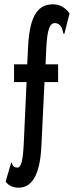

<svg xmlns="http://www.w3.org/2000/svg" viewBox="-20 -694 353 889"><path d="M66 175C121 175 166 129 172 -25L186 -314H249V-396H191L194 -465C198 -557 210 -587 234 -587C252 -587 267 -573 271 -548C273 -540 273 -537 278 -537L302 -632C282 -660 255 -674 226 -674C160 -674 117 -629 110 -476L106 -396H45V-314H103L90 -29C86 48 79 82 60 82C34 82 39 61 32 58L6 147C21 167 43 175 66 175Z"/></svg>

Font: Inconsolata ExtraCondensed
Style: Bold
Weight: 700
Width: 2
Monospace: yes
Designer: Raph Levien, Cyreal, Brenton Simpson
Foundry: Raph Levien, Cyreal, Google
Version: Version 3.100